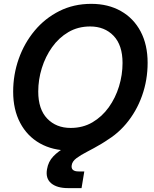

<svg xmlns="http://www.w3.org/2000/svg" viewBox="-20 -759 789 983"><path d="M336.4 11.7Q249.5 11.7 184.3 -25.1Q119.1 -62 83.3 -129.9Q47.4 -197.8 47.4 -289.6Q47.4 -377 75.9 -457.8Q104.5 -538.6 157.5 -602.1Q210.4 -665.5 283.9 -702.4Q357.4 -739.3 447.3 -739.3Q533.7 -739.3 598.9 -702.4Q664.1 -665.5 700 -597.7Q735.8 -529.8 735.8 -437.5Q735.8 -348.6 707 -268.1Q678.2 -187.5 625 -124.5Q571.8 -61.5 498.3 -24.9Q424.8 11.7 336.4 11.7ZM341.8 -104Q404.3 -104 453.4 -132.8Q502.4 -161.6 536.9 -209.7Q571.3 -257.8 589.4 -316.9Q607.4 -376 607.4 -436.5Q607.4 -527.8 561.5 -575.7Q515.6 -623.5 441.4 -623.5Q379.4 -623.5 330.3 -594.7Q281.2 -565.9 246.8 -517.6Q212.4 -469.2 194.1 -410.2Q175.8 -351.1 175.8 -290.5Q175.8 -199.7 221.7 -151.9Q267.6 -104 341.8 -104ZM328.6 204.1Q271.5 204.1 241.9 179.2Q212.4 154.3 220.7 107.4Q227.1 68.4 252.9 41.5Q278.8 14.6 317.6 -6.8Q356.4 -28.3 401.9 -51Q447.3 -73.7 492.9 -103.5Q538.6 -133.3 578.9 -176.8Q619.1 -220.2 647.7 -283.7Q676.3 -347.2 686 -437.5H735.8Q731.4 -345.2 708.7 -277.3Q686 -209.5 652.1 -161.1Q618.2 -112.8 578.4 -79.3Q538.6 -45.9 499.3 -22.7Q460 0.5 426.5 17.6Q393.1 34.7 371.6 50.8Q350.1 66.9 347.2 86.4Q341.8 118.7 382.3 118.7H411.6L397.5 204.1Z"/></svg>

Font: Inter Display SemiBold
Style: Italic
Weight: 600
Italic angle: -9.39999°
Designer: Rasmus Andersson
Foundry: rsms
Version: Version 4.000;git-a52131595